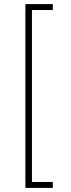

<svg xmlns="http://www.w3.org/2000/svg" viewBox="-20 -780 345 938"><path d="M104 138V-760H238V-731H136V109H238V138Z"/></svg>

Font: IBM Plex Sans Arabic ExtraLight
Style: Regular
Weight: 200
Designer: Mike Abbink, Paul van der Laan, Pieter van Rosmalen, Wael Morcos, Khajak Apelian
Foundry: Bold Monday
Version: Version 1.1